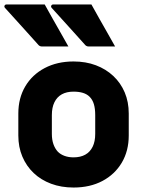

<svg xmlns="http://www.w3.org/2000/svg" viewBox="-29 -827 649 859"><path d="M171 -807Q189 -775 206.5 -743.5Q224 -712 242 -681Q260 -650 277 -619Q249 -619 220 -619Q191 -619 159 -619Q153 -619 148.5 -621.5Q144 -624 142 -627Q113 -660 88.5 -686.5Q64 -713 41.5 -738.5Q19 -764 -7 -792Q-11 -797 -8.5 -802Q-6 -807 0 -807Q31 -807 58 -807Q85 -807 112.5 -807Q140 -807 171 -807ZM380 -807Q398 -775 415.5 -743.5Q433 -712 451 -681Q469 -650 486 -619Q458 -619 429 -619Q400 -619 368 -619Q362 -619 357.5 -621.5Q353 -624 351 -627Q322 -660 297.5 -686.5Q273 -713 250.5 -738.5Q228 -764 202 -792Q198 -797 200.5 -802Q203 -807 209 -807Q240 -807 267 -807Q294 -807 321.5 -807Q349 -807 380 -807ZM300 -552Q355 -552 400 -535Q445 -518 478 -487Q511 -456 529 -413.5Q547 -371 547 -319V-221Q547 -152 516 -99.5Q485 -47 429.5 -17.5Q374 12 300 12Q245 12 199.5 -5Q154 -22 121.5 -53Q89 -84 71 -126.5Q53 -169 53 -221V-319Q53 -388 84 -440.5Q115 -493 171 -522.5Q227 -552 300 -552ZM300 -417Q269 -417 247.5 -405Q226 -393 214.5 -369.5Q203 -346 203 -312V-228Q203 -202 210 -182Q217 -162 230 -148Q242 -136 260 -129.5Q278 -123 300 -123Q331 -123 352.5 -135Q374 -147 385.5 -170.5Q397 -194 397 -228V-312Q397 -341 391 -361Q385 -381 372 -394Q360 -406 342 -411.5Q324 -417 300 -417Z"/></svg>

Font: Recursive ExtraBold
Style: Regular
Weight: 800
Version: Version 1.085